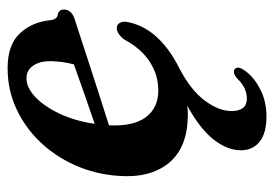

<svg xmlns="http://www.w3.org/2000/svg" viewBox="-128 -374 720 504"><g transform="rotate(-90 232.0 -122.0)"><path d="M300 158.5Q285 182 252.2 199.8Q219.5 217.5 178 217.5Q134.5 217.5 112 199.5Q89.5 181.5 89.5 150Q89.5 116 116.5 80.2Q143.5 44.5 206.5 9.5Q199.5 10.5 194 10.8Q188.5 11 183 11Q97 11 56.2 -38.8Q15.5 -88.5 22.5 -173.5Q27 -232.5 50.2 -284.8Q73.5 -337 111.5 -376.8Q149.5 -416.5 198.8 -439.2Q248 -462 305 -462Q366.5 -462 396.5 -429.8Q426.5 -397.5 431 -349.5Q433.5 -332 445 -330.5Q459 -328 459 -314Q459 -304.5 452.2 -296.8Q445.5 -289 429 -284.5Q375 -267 300 -242.5Q225 -218 155 -196Q152 -131.5 176.5 -99Q201 -66.5 246.5 -66.5Q287.5 -66.5 322.2 -89.2Q357 -112 380 -155.5Q395.5 -175.5 410.5 -175.5Q419.5 -175 423.5 -168.2Q427.5 -161.5 427 -152Q413.5 -66 304.5 -11Q247.5 18.5 220 55.5Q192.5 92.5 192.5 126Q192.5 166 225.5 166Q254 166 278 140.5Q290.5 129.5 299.5 132.5Q304.5 134 306.2 140.5Q308 147 300 158.5ZM278.5 -412.5Q254 -412.5 229.5 -389.5Q205 -366.5 185.8 -326Q166.5 -285.5 159 -233.5Q197 -246.5 237.2 -260.5Q277.5 -274.5 315 -288Q319.5 -305 321.2 -319.5Q323 -334 323.5 -349.5Q323.5 -378 311.5 -395.2Q299.5 -412.5 278.5 -412.5Z"/></g></svg>

Font: Fraunces 72pt Soft SemiBold
Style: Italic
Weight: 600
Italic angle: -16°
Version: Version 1.000;[b76b70a41]